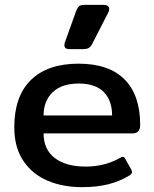

<svg xmlns="http://www.w3.org/2000/svg" viewBox="-20 -758 638 793"><path d="M246 -571Q246 -579 248 -583L295 -714Q301 -728 307.5 -733Q314 -738 332 -738H406Q431 -738 431 -721Q431 -714 427 -706L361 -577Q354 -564 346 -559.5Q338 -555 319 -555H267Q246 -555 246 -571ZM39 -232Q39 -361 108 -428Q177 -495 304 -495Q430 -495 494.5 -430Q559 -365 559 -242Q559 -207 527 -207H160Q160 -141 206 -105.5Q252 -70 334 -70Q413 -70 476 -106Q483 -110 487 -110Q494 -110 498 -101L522 -58Q525 -52 525 -47Q525 -40 516 -34Q475 -9 427.5 3Q380 15 318 15Q240 15 177 -11.5Q114 -38 76.5 -93.5Q39 -149 39 -232ZM443 -281Q443 -343 408.5 -378Q374 -413 305 -413Q235 -413 197.5 -377Q160 -341 160 -281Z"/></svg>

Font: Mitr
Style: Regular
Weight: 400
Designer: Thanarat Vachiruckul
Foundry: Cadson Demak
Version: Version 1.003